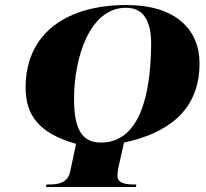

<svg xmlns="http://www.w3.org/2000/svg" viewBox="-20 -745 822 765"><path d="M163 0H522L523 -10H511C467 -10 448 -22 448 -43C448 -60 450 -73 458 -105L474 -177C643 -213 775 -301 775 -492C775 -629 678 -725 484 -725C246 -725 82 -613 82 -396C82 -286 136 -213 283 -172L260 -63C251 -17 214 -10 177 -10H165ZM382 -177C308 -177 275 -228 275 -351C275 -513 336 -714 482 -714C563 -714 585 -644 582 -555C579 -372 539 -177 382 -177Z"/></svg>

Font: Noto Serif Display SemiCondensed Black
Style: Italic
Weight: 900
Width: 4
Italic angle: -12°
Designer: Monotype Design Team
Foundry: Monotype Imaging Inc.
Version: Version 2.009